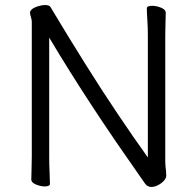

<svg xmlns="http://www.w3.org/2000/svg" viewBox="-20 -728 778 761"><path d="M566 -589Q566 -620 564 -649Q562 -678 562 -695Q562 -705 583 -705Q600 -705 618.5 -697.5Q637 -690 637 -677Q637 -665 636 -639.5Q635 -614 635 -588V-87Q635 -80 636 -68L638 -51Q639 -39 639 -32Q639 -22 629.5 -11.5Q620 -1 606 6Q592 13 580 13Q564 13 554.5 -1Q545 -15 537 -26Q494 -87 446 -157Q398 -227 350 -300Q302 -373 257.5 -444Q213 -515 175 -579V-105Q175 -74 176.5 -45Q178 -16 178 1Q178 6 172 8.5Q166 11 158 11Q142 11 123 3.5Q104 -4 104 -17Q104 -29 105 -54.5Q106 -80 106 -106V-641Q106 -650 102.5 -660.5Q99 -671 99 -678Q99 -682 100 -683Q105 -694 124.5 -701Q144 -708 159 -708Q165 -708 168 -707Q177 -706 181.5 -698Q186 -690 191 -682Q254 -577 318.5 -474Q383 -371 446.5 -276.5Q510 -182 566 -104Z"/></svg>

Font: Klee One SemiBold
Style: Regular
Weight: 600
Designer: Fontworks Inc.
Foundry: Fontworks Inc.
Version: Version 1.00;January 12, 2022;FontCreator 13.0.0.2683 64-bit